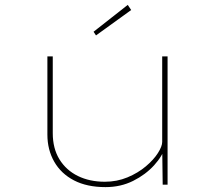

<svg xmlns="http://www.w3.org/2000/svg" viewBox="-20 -756 873 786"><path d="M412 10Q336 10 283 -17.5Q230 -45 202 -94Q174 -143 174 -205V-525H196V-211Q196 -148 223.5 -103.5Q251 -59 299 -35.5Q347 -12 409 -12Q459 -12 502 -30Q545 -48 577 -75Q609 -102 626.5 -129.5Q644 -157 644 -175V-525H666V0H646L644 -153L657 -157Q646 -118 611 -79.5Q576 -41 525 -15.5Q474 10 412 10ZM373 -611 363 -626 503 -736 517 -715Z"/></svg>

Font: Lexend Tera Thin
Style: Regular
Weight: 250
Version: Version 1.007